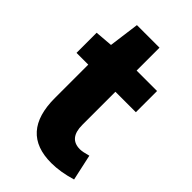

<svg xmlns="http://www.w3.org/2000/svg" viewBox="-222 -797 890 890"><g transform="rotate(45 222.5 -352.5)"><path d="M95 -211V-430H18V-562L105 -569L125 -719H273V-569H407V-430H273V-213Q273 -125 345 -125Q362 -125 397 -135L425 -7Q355 14 296 14Q95 14 95 -211Z"/></g></svg>

Font: KaiGen Gothic KR Heavy
Style: Heavy
Weight: 900
Designer: Ryoko NISHIZUKA  (kana & ideographs); Paul D. Hunt (Latin, Greek & Cyrillic); Wenlong ZHANG  (bopomofo); Sandoll Communi
Foundry: Adobe Systems Incorporated
Version: Version 1.002 March 28, 2018